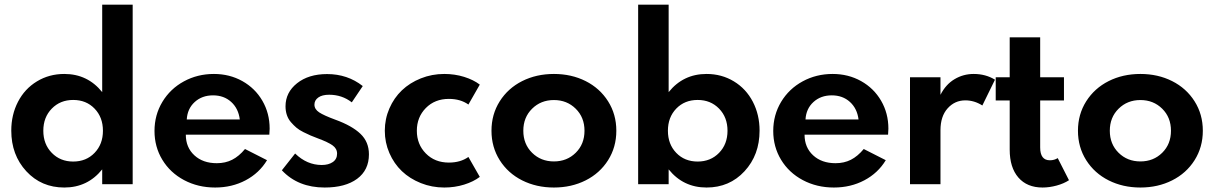

<svg xmlns="http://www.w3.org/2000/svg" viewBox="-20 -802 5288 836"><path d="M260 14.5Q160 14.5 94.5 -56.4Q29.1 -127.3 29.1 -233.2Q29.1 -302.3 58.4 -358.9Q87.7 -415.5 140.9 -447.7Q194.1 -480 260 -480Q361.4 -480 425 -400.9V-781.8H557.7V0H425V-64.5Q361.4 14.5 260 14.5ZM298.6 -98.6Q355.5 -98.6 391.8 -136.4Q428.2 -174.1 428.2 -232.7Q428.2 -291.4 391.8 -329.1Q355.5 -366.8 298.6 -366.8Q242.3 -366.8 205.5 -329.1Q168.6 -291.4 168.6 -232.7Q168.6 -174.1 205.5 -136.4Q242.3 -98.6 298.6 -98.6Z M652.7 -231.8Q652.7 -301.4 687 -358.4Q721.4 -415.5 780.7 -447.7Q840 -480 911.4 -480Q979.5 -480 1035.2 -448.9Q1090.9 -417.7 1122.5 -363.2Q1154.1 -308.6 1154.1 -241.8Q1154.1 -231.4 1152.7 -215.5H789.1Q789.1 -160 826.4 -125.7Q863.6 -91.4 924.1 -91.4Q961.4 -91.4 990.9 -106.4Q1020.5 -121.4 1046.8 -153.2L1142.7 -104.5Q1109.1 -48.6 1049.5 -17Q990 14.5 916.8 14.5Q842.3 14.5 781.6 -17.7Q720.9 -50 686.8 -106.4Q652.7 -162.7 652.7 -231.8ZM907.7 -386.8Q859.5 -386.8 827.7 -357.7Q795.9 -328.6 793.2 -281.8H1024.1Q1018.2 -329.5 986.6 -358.2Q955 -386.8 907.7 -386.8Z M1207.3 -60.5 1265 -133.6Q1316.4 -83.6 1380.9 -83.6Q1410.5 -83.6 1429.1 -96.4Q1447.7 -109.1 1447.7 -133.2Q1447.7 -155 1428 -169.1Q1408.2 -183.2 1364.1 -199.5Q1345 -206.8 1332.5 -212Q1320 -217.3 1301.4 -226.6Q1282.7 -235.9 1270.7 -246.1Q1258.6 -256.4 1246.8 -270Q1235 -283.6 1229.1 -301.1Q1223.2 -318.6 1223.2 -339.1Q1223.2 -399.5 1273.4 -439.5Q1323.6 -479.5 1404.1 -479.5Q1493.2 -479.5 1559.5 -427.3L1511.8 -356.4Q1469.1 -389.5 1413.2 -389.5Q1382.7 -389.5 1365.9 -377.5Q1349.1 -365.5 1349.1 -346.4Q1349.1 -326.4 1369.8 -312.7Q1390.5 -299.1 1440 -280.9Q1512.7 -254.5 1549.5 -219.3Q1586.4 -184.1 1586.4 -130Q1586.4 -61.4 1535 -23.4Q1483.6 14.5 1393.6 14.5Q1277.7 14.5 1207.3 -60.5Z M1914.5 14.5Q1860.5 14.5 1812.3 -4.8Q1764.1 -24.1 1729.8 -56.8Q1695.5 -89.5 1675.5 -135.5Q1655.5 -181.4 1655.5 -232.7Q1655.5 -284.1 1675.5 -330Q1695.5 -375.9 1729.8 -408.6Q1764.1 -441.4 1812.3 -460.7Q1860.5 -480 1914.5 -480Q1960 -480 2000.9 -467.3Q2041.8 -454.5 2069.1 -433.6L2019.5 -346.8Q1985 -371.4 1934.5 -371.4Q1873.2 -371.4 1834.1 -331.6Q1795 -291.8 1795 -232.7Q1795 -173.6 1834.1 -133.9Q1873.2 -94.1 1934.5 -94.1Q1985 -94.1 2019.5 -118.6L2069.1 -31.8Q2041.8 -10.9 2000.9 1.8Q1960 14.5 1914.5 14.5Z M2155.9 -104.5Q2120 -161.4 2120 -232.7Q2120 -304.1 2155.9 -360.9Q2191.8 -417.7 2253.6 -448.9Q2315.5 -480 2391.8 -480Q2468.2 -480 2530 -448.9Q2591.8 -417.7 2627.7 -360.9Q2663.6 -304.1 2663.6 -232.7Q2663.6 -161.4 2627.7 -104.5Q2591.8 -47.7 2530 -16.6Q2468.2 14.5 2391.8 14.5Q2315.5 14.5 2253.6 -16.6Q2191.8 -47.7 2155.9 -104.5ZM2296.8 -328.6Q2258.6 -290.9 2258.6 -232.7Q2258.6 -174.5 2296.8 -136.8Q2335 -99.1 2391.8 -99.1Q2448.6 -99.1 2486.8 -136.8Q2525 -174.5 2525 -232.7Q2525 -290.9 2486.8 -328.6Q2448.6 -366.4 2391.8 -366.4Q2335 -366.4 2296.8 -328.6Z M2758.6 -781.8H2891.4V-400.9Q2955 -480 3056.4 -480Q3122.3 -480 3175.5 -447.7Q3228.6 -415.5 3258 -358.9Q3287.3 -302.3 3287.3 -233.2Q3287.3 -127.3 3221.8 -56.4Q3156.4 14.5 3056.4 14.5Q2955 14.5 2891.4 -64.5V0H2758.6ZM3017.7 -366.8Q2960.9 -366.8 2924.5 -329.1Q2888.2 -291.4 2888.2 -232.7Q2888.2 -174.1 2924.5 -136.4Q2960.9 -98.6 3017.7 -98.6Q3074.1 -98.6 3110.9 -136.4Q3147.7 -174.1 3147.7 -232.7Q3147.7 -291.4 3110.9 -329.1Q3074.1 -366.8 3017.7 -366.8Z M3346.8 -231.8Q3346.8 -301.4 3381.1 -358.4Q3415.5 -415.5 3474.8 -447.7Q3534.1 -480 3605.5 -480Q3673.6 -480 3729.3 -448.9Q3785 -417.7 3816.6 -363.2Q3848.2 -308.6 3848.2 -241.8Q3848.2 -231.4 3846.8 -215.5H3483.2Q3483.2 -160 3520.5 -125.7Q3557.7 -91.4 3618.2 -91.4Q3655.5 -91.4 3685 -106.4Q3714.5 -121.4 3740.9 -153.2L3836.8 -104.5Q3803.2 -48.6 3743.6 -17Q3684.1 14.5 3610.9 14.5Q3536.4 14.5 3475.7 -17.7Q3415 -50 3380.9 -106.4Q3346.8 -162.7 3346.8 -231.8ZM3601.8 -386.8Q3553.6 -386.8 3521.8 -357.7Q3490 -328.6 3487.3 -281.8H3718.2Q3712.3 -329.5 3680.7 -358.2Q3649.1 -386.8 3601.8 -386.8Z M3942.3 0V-465.5H4075V-389.1Q4097.7 -434.1 4135.9 -457Q4174.1 -480 4219.5 -480Q4271.8 -480 4312.3 -455L4257.3 -342.7Q4222.3 -365 4183.2 -365Q4137.3 -365 4106.1 -330.2Q4075 -295.5 4075 -235V0Z M4315.5 -465.5H4376.4V-639.5H4509.1V-465.5H4612.7V-364.5H4509.1V-160Q4509.1 -104.1 4551.4 -104.1Q4570.5 -104.1 4585.5 -113.6L4634.5 -17.3Q4612.3 -2.7 4580.9 5.9Q4549.5 14.5 4519.5 14.5Q4451.8 14.5 4414.1 -29.1Q4376.4 -72.7 4376.4 -150.5V-364.5H4315.5Z M4709.5 -104.5Q4673.6 -161.4 4673.6 -232.7Q4673.6 -304.1 4709.5 -360.9Q4745.5 -417.7 4807.3 -448.9Q4869.1 -480 4945.5 -480Q5021.8 -480 5083.6 -448.9Q5145.5 -417.7 5181.4 -360.9Q5217.3 -304.1 5217.3 -232.7Q5217.3 -161.4 5181.4 -104.5Q5145.5 -47.7 5083.6 -16.6Q5021.8 14.5 4945.5 14.5Q4869.1 14.5 4807.3 -16.6Q4745.5 -47.7 4709.5 -104.5ZM4850.5 -328.6Q4812.3 -290.9 4812.3 -232.7Q4812.3 -174.5 4850.5 -136.8Q4888.6 -99.1 4945.5 -99.1Q5002.3 -99.1 5040.5 -136.8Q5078.6 -174.5 5078.6 -232.7Q5078.6 -290.9 5040.5 -328.6Q5002.3 -366.4 4945.5 -366.4Q4888.6 -366.4 4850.5 -328.6Z"/></svg>

Font: Spartan MB
Style: Bold
Weight: 700
Designer: Matt Bailey, Mirko Velimirovic
Foundry: Matt Bailey
Version: Version 1.005